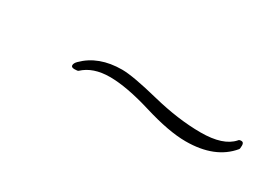

<svg xmlns="http://www.w3.org/2000/svg" viewBox="-14 -270 397 278"><g transform="rotate(30 185.0 -131.0)"><path d="M93 -120Q92 -119 86.5 -119Q81 -119 81 -122.5Q81 -126 85 -130Q108 -153 147 -153Q165 -153 209 -142Q253 -131 290.5 -131Q328 -131 343 -148Q344 -150 348 -150Q352 -150 352 -144.5Q352 -139 351 -138Q327 -109 278 -109Q250 -109 207.5 -122Q165 -135 137 -135Q109 -135 93 -120Z"/></g></svg>

Font: Herr Von Muellerhoff
Style: Regular
Weight: 400
Version: Version 1.000